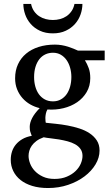

<svg xmlns="http://www.w3.org/2000/svg" viewBox="-20 -719 565 968"><path d="M396 66.9Q396 46.4 385.7 32Q375.5 17.6 358.6 8.3Q341.8 -1 320.6 -6.6Q299.3 -12.2 277.6 -15.9Q255.9 -19.5 235.4 -21.7Q214.8 -23.9 200.2 -26.9Q178.2 -19 163.6 -8.1Q148.9 2.9 140.1 15.6Q131.3 28.3 127.7 41.5Q124 54.7 124 66.9Q124 85 131.8 105.5Q139.6 126 155.8 143.1Q171.9 160.2 196.5 171.6Q221.2 183.1 254.9 183.1Q290.5 183.1 317.1 171.6Q343.8 160.2 361.3 143.1Q378.9 126 387.5 105.5Q396 85 396 66.9ZM339.8 -331.1Q339.8 -354.5 333.7 -376.7Q327.6 -398.9 315.9 -415.8Q304.2 -432.6 286.9 -442.9Q269.5 -453.1 247.1 -453.1Q226.1 -453.1 208.5 -444.8Q190.9 -436.5 178.5 -420.7Q166 -404.8 158.9 -381.8Q151.9 -358.9 151.9 -330.1Q151.9 -305.2 158 -283Q164.1 -260.7 176 -244.1Q188 -227.5 205.8 -217.8Q223.6 -208 247.1 -208Q269.5 -208 286.9 -217.8Q304.2 -227.5 315.9 -244.1Q327.6 -260.7 333.7 -283.2Q339.8 -305.7 339.8 -331.1ZM408.2 -415Q419.4 -397 427.2 -375.7Q435.1 -354.5 435.1 -325.2Q435.1 -285.6 417 -254.9Q398.9 -224.1 368.9 -203.6Q338.9 -183.1 300 -173.6Q261.2 -164.1 219.2 -167Q213.4 -157.2 211.2 -146Q209 -134.8 208.7 -125Q208.5 -115.2 209.5 -108.2Q210.4 -101.1 210.9 -100.1Q233.4 -97.7 262.2 -94.7Q291 -91.8 321 -86.2Q351.1 -80.6 380.1 -71.3Q409.2 -62 431.6 -47.1Q454.1 -32.2 468 -11Q481.9 10.3 481.9 40Q481.9 75.7 461.7 109.6Q441.4 143.6 406.2 170.2Q371.1 196.8 323.7 212.9Q276.4 229 222.2 229Q177.2 229 142.3 218.3Q107.4 207.5 83.5 188.5Q59.6 169.4 46.9 143.3Q34.2 117.2 34.2 86.9Q34.2 64.9 40.5 45.2Q46.9 25.4 60.1 9.5Q73.2 -6.3 93 -17.8Q112.8 -29.3 140.1 -34.2Q137.2 -42 135.3 -47.1Q133.3 -52.2 132.1 -56.9Q130.9 -61.5 130.4 -66.7Q129.9 -71.8 129.9 -80.1Q129.9 -99.6 141.8 -123.3Q153.8 -147 180.2 -173.8Q155.3 -179.7 132.8 -192.4Q110.4 -205.1 93.3 -224.4Q76.2 -243.7 66.2 -268.8Q56.2 -293.9 56.2 -324.2Q56.2 -363.8 70.8 -395.3Q85.4 -426.8 111.8 -448.7Q138.2 -470.7 175 -482.4Q211.9 -494.1 256.8 -494.1Q274.4 -494.1 291.3 -491.2Q308.1 -488.3 323 -483.6Q337.9 -479 350.6 -473.6Q363.3 -468.3 373 -463.9H507.8V-415ZM395.5 -699.2Q395.5 -672.9 386.2 -646.2Q377 -619.6 358.2 -598.4Q339.4 -577.1 311.5 -564Q283.7 -550.8 246.6 -550.8Q209 -550.8 181.2 -564Q153.3 -577.1 134.8 -598.4Q116.2 -619.6 106.9 -646.2Q97.7 -672.9 97.7 -699.2H136.7Q141.1 -677.7 151.9 -662.4Q162.6 -647 177.7 -637.2Q192.9 -627.4 210.4 -622.8Q228 -618.2 246.6 -618.2Q265.1 -618.2 282.7 -622.8Q300.3 -627.4 314.9 -637.2Q329.6 -647 340.3 -662.4Q351.1 -677.7 355.5 -699.2Z"/></svg>

Font: Charis SIL Afr
Style: Regular
Weight: 400
Foundry: SIL International
Version: Version 5.000